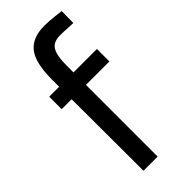

<svg xmlns="http://www.w3.org/2000/svg" viewBox="-235 -765 805 805"><g transform="rotate(-45 167.5 -362.0)"><path d="M86 -425H27V-499H86V-541Q86 -641 119 -682.5Q152 -724 223 -724Q236 -724 252 -723Q268 -722 283 -720Q300 -718 318 -716L317 -646Q303 -646 290 -647Q279 -648 265.5 -648.5Q252 -649 241 -649Q201 -649 186 -623.5Q171 -598 171 -540V-499H310V-425H171V0H87Z"/></g></svg>

Font: Panefresco 500wt
Style: Regular
Weight: 700
Foundry: Campivisivi & Chank Co
Version: Version 1.001